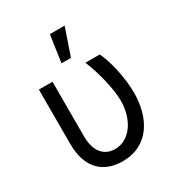

<svg xmlns="http://www.w3.org/2000/svg" viewBox="-184 -894 953 1025"><g transform="rotate(-30 292.5 -381.5)"><path d="M76.7 -545.5V-211.6C76.7 -58.2 157.7 9.9 274.1 9.9C438.9 9.9 508.5 -127.8 508.5 -277C508.5 -372.2 481.5 -485.8 451.7 -545.5H363.6C396.3 -464.5 424.7 -358 426.1 -277C426.1 -159.1 362.2 -66.8 271.3 -66.8C214.5 -66.8 160.5 -103.7 160.5 -210.2V-545.5ZM251.4 -606.5H309.7L366.5 -772.7H275.6Z"/></g></svg>

Font: Magic Ui Pro
Style: Regular
Weight: 400
Designer: Stefan Endress, Andreas Faust
Version: Version 1.000;FEAKit 1.0